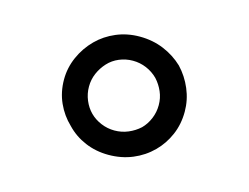

<svg xmlns="http://www.w3.org/2000/svg" viewBox="-53 -663 575 444"><g transform="rotate(15 234.5 -441.5)"><path d="M338 -342Q357 -361 368 -386.5Q379 -412 379 -442Q379 -470 368 -496Q357 -522 338 -542Q318 -561 291.5 -572Q265 -583 234 -583Q204 -583 178 -572Q152 -561 133 -542Q113 -522 101.5 -496Q90 -470 90 -442Q90 -412 101.5 -386.5Q113 -361 133 -342Q152 -322 178 -311Q204 -300 234 -300Q265 -300 291.5 -311Q318 -322 338 -342ZM174 -382Q163 -393 156.5 -408.5Q150 -424 150 -441Q150 -458 156.5 -473Q163 -488 174 -500Q185 -512 200.5 -518.5Q216 -525 233 -525Q250 -525 265.5 -518.5Q281 -512 293 -500Q304 -488 310.5 -473Q317 -458 317 -441Q317 -424 310.5 -408.5Q304 -393 293 -382Q281 -371 265.5 -364.5Q250 -358 233 -358Q216 -358 200.5 -364.5Q185 -371 174 -382Z"/></g></svg>

Font: Josefin Slab Thin
Style: Bold
Weight: 700
Version: Version 2.000